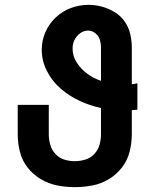

<svg xmlns="http://www.w3.org/2000/svg" viewBox="-20 -763 616 791"><path d="M288 8Q325 8 361 1Q397 -6 428.5 -25Q460 -44 482.5 -73Q505 -102 514 -138Q523 -174 523 -210V-309Q535 -310 546 -311V-420Q535 -417 523 -416V-567Q523 -595 516.5 -623Q510 -651 493.5 -674.5Q477 -698 452.5 -713Q428 -728 400.5 -735.5Q373 -743 345 -743Q307 -743 272 -730Q237 -717 209.5 -691Q182 -665 167 -630.5Q152 -596 152 -558Q152 -512 173.5 -470Q195 -428 230.5 -397.5Q266 -367 308 -347.5Q350 -328 396 -318V-210Q396 -188 390 -166.5Q384 -145 368.5 -128.5Q353 -112 331.5 -105.5Q310 -99 288 -99Q266 -99 245 -105.5Q224 -112 208.5 -128.5Q193 -145 187 -166.5Q181 -188 181 -210V-331H53V-210Q53 -174 62 -138Q71 -102 93.5 -73Q116 -44 148 -25Q180 -6 216 1Q252 8 288 8ZM396 -430Q366 -440 340.5 -458.5Q315 -477 297 -504Q279 -531 279 -563Q279 -581 286.5 -597.5Q294 -614 309.5 -625.5Q325 -637 343 -637Q359 -637 372.5 -626.5Q386 -616 391 -600Q396 -584 396 -567Z"/></svg>

Font: Iosevka Sparkle Extrabold
Style: Regular
Weight: 800
Designer: Belleve Invis
Foundry: Belleve Invis
Version: Version 4.5.0; ttfautohint (v1.8.3)